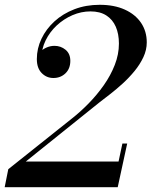

<svg xmlns="http://www.w3.org/2000/svg" viewBox="-34 -780 632 800"><path d="M-14.5 0 0.5 -75 266 -286.5Q300.5 -313.5 335.2 -349Q370 -384.5 398.5 -425Q427 -465.5 444.2 -509.5Q461.5 -553.5 461.5 -598.5Q461.5 -638.5 448.5 -668.5Q435.5 -698.5 409.2 -715.5Q383 -732.5 343 -732.5Q304.5 -732.5 268 -716.8Q231.5 -701 202.2 -673.8Q173 -646.5 155.8 -611Q138.5 -575.5 138.5 -534H120.5Q120.5 -548.5 131 -561Q141.5 -573.5 158.2 -581.2Q175 -589 193 -589Q219 -589 239 -572.8Q259 -556.5 259 -526.5Q259 -494 238.8 -474.5Q218.5 -455 188.5 -455Q160 -455 139.8 -475.5Q119.5 -496 119.5 -534Q119.5 -578 138.8 -618.5Q158 -659 193 -691Q228 -723 276 -741.5Q324 -760 381.5 -760Q442 -760 486 -740Q530 -720 553.8 -684.8Q577.5 -649.5 577.5 -603.5Q577.5 -572 563.5 -542Q549.5 -512 526.8 -484.2Q504 -456.5 477.5 -432.2Q451 -408 425.2 -388Q399.5 -368 380.5 -353.5L73.5 -107H460L476 -182H496L456.5 0Z"/></svg>

Font: Bodoni Moda 11pt Medium
Style: Italic
Weight: 500
Italic angle: -13°
Designer: Owen Earl
Foundry: indestructible type
Version: Version 2.004